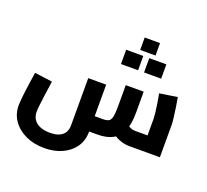

<svg xmlns="http://www.w3.org/2000/svg" viewBox="-176 -1077 1659 1540"><g transform="rotate(20 653.5 -306.5)"><path d="M349 248Q260 248 190 215.5Q120 183 80 126Q40 69 40 -4Q40 -24 43 -56.5Q46 -89 51 -129Q56 -169 62.5 -211.5Q69 -254 75 -294L226 -274Q216 -207 208.5 -152.5Q201 -98 197 -60.5Q193 -23 193 -5Q193 32 211 59.5Q229 87 264 102Q299 117 349 117Q402 117 433 101.5Q464 86 477 60.5Q490 35 490 3V-400H643V3Q643 77 605 132Q567 187 500.5 217.5Q434 248 349 248ZM641 0 643 -131H714Q745 -131 762 -140.5Q779 -150 785.5 -179.5Q792 -209 792 -269V-450H945V-269Q945 -175 920 -115.5Q895 -56 844 -28Q793 0 714 0ZM987 0Q943 0 900.5 -16.5Q858 -33 821 -65L914 -161Q932 -146 950 -138.5Q968 -131 987 -131H1178L1094 -57V-274Q1094 -289 1090.5 -321.5Q1087 -354 1080.5 -395.5Q1074 -437 1066 -480L1217 -503Q1224 -467 1230.5 -422Q1237 -377 1242 -337Q1247 -297 1247 -274V0ZM804 -755V-861H935V-755ZM698 -596V-718H844V-596ZM895 -596V-718H1041V-596Z"/></g></svg>

Font: Cairo Play ExtraBold
Style: Regular
Weight: 800
Version: Version 3.119